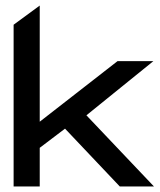

<svg xmlns="http://www.w3.org/2000/svg" viewBox="-20 -671 576 691"><path d="M29 0H123V-139L214 -208L411 0H534L291 -256L532 -451H403L123 -233V-651L29 -582Z"/></svg>

Font: Charger Sport
Style: BdExt
Weight: 700
Designer: Jasper
Foundry: Cannot Into Space Fonts
Version: Version 1.1